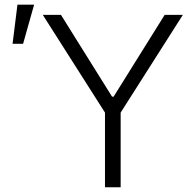

<svg xmlns="http://www.w3.org/2000/svg" viewBox="-20 -790 806 810"><path d="M160.5 -727.3H237.2L452.8 -382.1H459.2L674.7 -727.3H751.4L489 -315V0H422.9V-315ZM33 -605.1 53.6 -770.2H123.9L77.4 -605.1Z"/></svg>

Font: Inter P Light
Style: Regular
Weight: 300
Designer: Rasmus Andersson
Foundry: rsms
Version: Version 3.018;git-588b23468